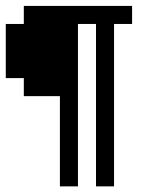

<svg xmlns="http://www.w3.org/2000/svg" viewBox="-20 -458 540 665"><path d="M0 -375H62.5V-437.5H437.5V-375H375V187.5H312.5V-375H250V187.5H187.5V-125H62.5V-187.5H0Z"/></svg>

Font: NeoDunggeunmo
Style: Regular
Weight: 400
Monospace: yes
Version: Version 1.600